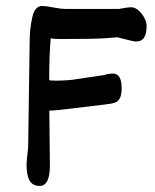

<svg xmlns="http://www.w3.org/2000/svg" viewBox="-20 -611 514 635"><path d="M373.5 -581.5Q400.4 -586.9 415 -586.9Q425.8 -586.9 437.5 -577.1Q449.2 -567.4 457 -552.7Q464.8 -538.1 464.8 -524.4Q464.8 -499.5 456.5 -486.6Q448.2 -473.6 429.2 -473.6Q421.9 -473.6 367.7 -487.8Q364.3 -487.8 332.8 -484.9Q301.3 -481.9 181.2 -481.9Q152.8 -481.9 147.9 -484.9Q143.1 -438.5 142.6 -346.7Q143.1 -344.2 164.6 -344.2Q181.2 -344.2 203.1 -345.7Q225.1 -347.2 232.4 -349.1L324.2 -362.8Q338.4 -367.7 353.5 -367.7Q382.3 -367.7 382.3 -319.8Q382.3 -296.9 376.2 -285.9Q370.1 -274.9 359.1 -271.2Q348.1 -267.6 324.7 -265.1L313 -263.7L211.9 -251.5Q203.1 -250.5 179.7 -247.8Q156.2 -245.1 143.1 -245.1L145 -64.5Q145 3.9 111.3 3.9Q87.4 3.9 77.6 -14.4Q67.9 -32.7 67.9 -65.4Q67.9 -81.5 71.3 -106.4Q73.2 -122.1 73.2 -128.4L78.1 -473.6Q78.1 -515.6 86.7 -553.5Q95.2 -591.3 119.1 -591.3Q130.9 -591.3 156.2 -586.4Q181.6 -581.5 193.8 -581.5Z"/></svg>

Font: Dekko
Style: Regular
Weight: 400
Designer: Multiple
Foundry: Sorkin Type
Version: Version 2.001